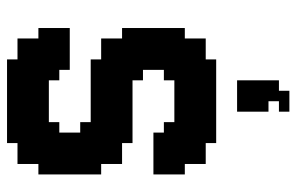

<svg xmlns="http://www.w3.org/2000/svg" viewBox="-167 -461 834 540"><g transform="rotate(-90 250.0 -191.0)"><path d="M411.8 -441.2H441.2V-411.8H411.8ZM382.4 -441.2H411.8V-411.8H382.4ZM352.9 -441.2H382.4V-411.8H352.9ZM323.5 -441.2H352.9V-411.8H323.5ZM323.5 -470.6H352.9V-441.2H323.5ZM294.1 -470.6H323.5V-441.2H294.1ZM352.9 -470.6H382.4V-441.2H352.9ZM382.4 -470.6H411.8V-441.2H382.4ZM411.8 -470.6H441.2V-441.2H411.8ZM411.8 -500H441.2V-470.6H411.8ZM382.4 -500H411.8V-470.6H382.4ZM352.9 -500H382.4V-470.6H352.9ZM352.9 -529.4H382.4V-500H352.9ZM382.4 -529.4H411.8V-500H382.4ZM352.9 -558.8H382.4V-529.4H352.9ZM323.5 -558.8H352.9V-529.4H323.5ZM323.5 -529.4H352.9V-500H323.5ZM382.4 -558.8H411.8V-529.4H382.4ZM294.1 -529.4H323.5V-500H294.1ZM264.7 -500H294.1V-470.6H264.7ZM235.3 -500H264.7V-470.6H235.3ZM294.1 -500H323.5V-470.6H294.1ZM323.5 -500H352.9V-470.6H323.5ZM323.5 -588.2H352.9V-558.8H323.5ZM294.1 -588.2H323.5V-558.8H294.1ZM264.7 -588.2H294.1V-558.8H264.7ZM235.3 -588.2H264.7V-558.8H235.3ZM205.9 -588.2H235.3V-558.8H205.9ZM176.5 -588.2H205.9V-558.8H176.5ZM147.1 -588.2H176.5V-558.8H147.1ZM117.6 -588.2H147.1V-558.8H117.6ZM117.6 -558.8H147.1V-529.4H117.6ZM88.2 -558.8H117.6V-529.4H88.2ZM58.8 -558.8H88.2V-529.4H58.8ZM58.8 -529.4H88.2V-500H58.8ZM88.2 -529.4H117.6V-500H88.2ZM117.6 -529.4H147.1V-500H117.6ZM147.1 -529.4H176.5V-500H147.1ZM176.5 -529.4H205.9V-500H176.5ZM205.9 -529.4H235.3V-500H205.9ZM235.3 -529.4H264.7V-500H235.3ZM264.7 -529.4H294.1V-500H264.7ZM294.1 -558.8H323.5V-529.4H294.1ZM264.7 -558.8H294.1V-529.4H264.7ZM235.3 -558.8H264.7V-529.4H235.3ZM205.9 -558.8H235.3V-529.4H205.9ZM176.5 -558.8H205.9V-529.4H176.5ZM147.1 -558.8H176.5V-529.4H147.1ZM58.8 -500H88.2V-470.6H58.8ZM29.4 -500H58.8V-470.6H29.4ZM88.2 -500H117.6V-470.6H88.2ZM117.6 -500H147.1V-470.6H117.6ZM147.1 -500H176.5V-470.6H147.1ZM176.5 -500H205.9V-470.6H176.5ZM205.9 -500H235.3V-470.6H205.9ZM117.6 -470.6H147.1V-441.2H117.6ZM147.1 -470.6H176.5V-441.2H147.1ZM88.2 -470.6H117.6V-441.2H88.2ZM58.8 -470.6H88.2V-441.2H58.8ZM29.4 -470.6H58.8V-441.2H29.4ZM29.4 -441.2H58.8V-411.8H29.4ZM29.4 -411.8H58.8V-382.4H29.4ZM29.4 -382.4H58.8V-352.9H29.4ZM29.4 -352.9H58.8V-323.5H29.4ZM58.8 -382.4H88.2V-352.9H58.8ZM58.8 -411.8H88.2V-382.4H58.8ZM58.8 -441.2H88.2V-411.8H58.8ZM88.2 -441.2H117.6V-411.8H88.2ZM88.2 -411.8H117.6V-382.4H88.2ZM88.2 -382.4H117.6V-352.9H88.2ZM117.6 -382.4H147.1V-352.9H117.6ZM117.6 -411.8H147.1V-382.4H117.6ZM117.6 -441.2H147.1V-411.8H117.6ZM58.8 -352.9H88.2V-323.5H58.8ZM58.8 -323.5H88.2V-294.1H58.8ZM58.8 -294.1H88.2V-264.7H58.8ZM88.2 -294.1H117.6V-264.7H88.2ZM117.6 -294.1H147.1V-264.7H117.6ZM117.6 -323.5H147.1V-294.1H117.6ZM88.2 -323.5H117.6V-294.1H88.2ZM88.2 -352.9H117.6V-323.5H88.2ZM117.6 -352.9H147.1V-323.5H117.6ZM147.1 -382.4H176.5V-352.9H147.1ZM147.1 -352.9H176.5V-323.5H147.1ZM147.1 -323.5H176.5V-294.1H147.1ZM147.1 -294.1H176.5V-264.7H147.1ZM117.6 -264.7H147.1V-235.3H117.6ZM147.1 -264.7H176.5V-235.3H147.1ZM176.5 -264.7H205.9V-235.3H176.5ZM205.9 -264.7H235.3V-235.3H205.9ZM235.3 -264.7H264.7V-235.3H235.3ZM264.7 -264.7H294.1V-235.3H264.7ZM264.7 -294.1H294.1V-264.7H264.7ZM264.7 -323.5H294.1V-294.1H264.7ZM235.3 -352.9H264.7V-323.5H235.3ZM205.9 -352.9H235.3V-323.5H205.9ZM176.5 -352.9H205.9V-323.5H176.5ZM176.5 -323.5H205.9V-294.1H176.5ZM205.9 -323.5H235.3V-294.1H205.9ZM205.9 -294.1H235.3V-264.7H205.9ZM235.3 -294.1H264.7V-264.7H235.3ZM235.3 -323.5H264.7V-294.1H235.3ZM176.5 -294.1H205.9V-264.7H176.5ZM264.7 -352.9H294.1V-323.5H264.7ZM294.1 -352.9H323.5V-323.5H294.1ZM323.5 -352.9H352.9V-323.5H323.5ZM323.5 -323.5H352.9V-294.1H323.5ZM323.5 -294.1H352.9V-264.7H323.5ZM294.1 -294.1H323.5V-264.7H294.1ZM294.1 -323.5H323.5V-294.1H294.1ZM352.9 -294.1H382.4V-264.7H352.9ZM382.4 -294.1H411.8V-264.7H382.4ZM382.4 -323.5H411.8V-294.1H382.4ZM352.9 -323.5H382.4V-294.1H352.9ZM323.5 -264.7H352.9V-235.3H323.5ZM323.5 -235.3H352.9V-205.9H323.5ZM294.1 -235.3H323.5V-205.9H294.1ZM294.1 -264.7H323.5V-235.3H294.1ZM352.9 -235.3H382.4V-205.9H352.9ZM382.4 -235.3H411.8V-205.9H382.4ZM382.4 -264.7H411.8V-235.3H382.4ZM352.9 -264.7H382.4V-235.3H352.9ZM411.8 -264.7H441.2V-235.3H411.8ZM411.8 -235.3H441.2V-205.9H411.8ZM411.8 -205.9H441.2V-176.5H411.8ZM411.8 -176.5H441.2V-147.1H411.8ZM382.4 -176.5H411.8V-147.1H382.4ZM352.9 -176.5H382.4V-147.1H352.9ZM352.9 -205.9H382.4V-176.5H352.9ZM323.5 -205.9H352.9V-176.5H323.5ZM323.5 -176.5H352.9V-147.1H323.5ZM382.4 -205.9H411.8V-176.5H382.4ZM411.8 -147.1H441.2V-117.6H411.8ZM411.8 -117.6H441.2V-88.2H411.8ZM382.4 -117.6H411.8V-88.2H382.4ZM382.4 -88.2H411.8V-58.8H382.4ZM382.4 -58.8H411.8V-29.4H382.4ZM352.9 -58.8H382.4V-29.4H352.9ZM323.5 -58.8H352.9V-29.4H323.5ZM352.9 -88.2H382.4V-58.8H352.9ZM352.9 -117.6H382.4V-88.2H352.9ZM382.4 -147.1H411.8V-117.6H382.4ZM352.9 -147.1H382.4V-117.6H352.9ZM323.5 -147.1H352.9V-117.6H323.5ZM294.1 -147.1H323.5V-117.6H294.1ZM294.1 -117.6H323.5V-88.2H294.1ZM323.5 -88.2H352.9V-58.8H323.5ZM323.5 -117.6H352.9V-88.2H323.5ZM294.1 -88.2H323.5V-58.8H294.1ZM294.1 -58.8H323.5V-29.4H294.1ZM323.5 -29.4H352.9V0H323.5ZM294.1 -29.4H323.5V0H294.1ZM264.7 -29.4H294.1V0H264.7ZM235.3 -29.4H264.7V0H235.3ZM205.9 -29.4H235.3V0H205.9ZM176.5 -29.4H205.9V0H176.5ZM147.1 -29.4H176.5V0H147.1ZM147.1 -58.8H176.5V-29.4H147.1ZM117.6 -58.8H147.1V-29.4H117.6ZM117.6 -29.4H147.1V0H117.6ZM88.2 -58.8H117.6V-29.4H88.2ZM58.8 -58.8H88.2V-29.4H58.8ZM58.8 -88.2H88.2V-58.8H58.8ZM88.2 -88.2H117.6V-58.8H88.2ZM58.8 -117.6H88.2V-88.2H58.8ZM29.4 -117.6H58.8V-88.2H29.4ZM29.4 -147.1H58.8V-117.6H29.4ZM29.4 -176.5H58.8V-147.1H29.4ZM58.8 -176.5H88.2V-147.1H58.8ZM88.2 -176.5H117.6V-147.1H88.2ZM117.6 -176.5H147.1V-147.1H117.6ZM117.6 -147.1H147.1V-117.6H117.6ZM147.1 -147.1H176.5V-117.6H147.1ZM147.1 -117.6H176.5V-88.2H147.1ZM176.5 -117.6H205.9V-88.2H176.5ZM205.9 -117.6H235.3V-88.2H205.9ZM235.3 -117.6H264.7V-88.2H235.3ZM264.7 -88.2H294.1V-58.8H264.7ZM264.7 -117.6H294.1V-88.2H264.7ZM264.7 -58.8H294.1V-29.4H264.7ZM235.3 -58.8H264.7V-29.4H235.3ZM205.9 -58.8H235.3V-29.4H205.9ZM176.5 -58.8H205.9V-29.4H176.5ZM117.6 -88.2H147.1V-58.8H117.6ZM147.1 -88.2H176.5V-58.8H147.1ZM176.5 -88.2H205.9V-58.8H176.5ZM205.9 -88.2H235.3V-58.8H205.9ZM235.3 -88.2H264.7V-58.8H235.3ZM117.6 -117.6H147.1V-88.2H117.6ZM88.2 -117.6H117.6V-88.2H88.2ZM88.2 -147.1H117.6V-117.6H88.2ZM58.8 -147.1H88.2V-117.6H58.8ZM264.7 58.8H294.1V88.2H264.7ZM235.3 58.8H264.7V88.2H235.3ZM205.9 58.8H235.3V88.2H205.9ZM205.9 88.2H235.3V117.6H205.9ZM235.3 88.2H264.7V117.6H235.3ZM264.7 88.2H294.1V117.6H264.7ZM264.7 117.6H294.1V147.1H264.7ZM235.3 117.6H264.7V147.1H235.3ZM205.9 117.6H235.3V147.1H205.9ZM264.7 147.1H294.1V176.5H264.7ZM235.3 147.1H264.7V176.5H235.3ZM235.3 176.5H264.7V205.9H235.3ZM205.9 176.5H235.3V205.9H205.9Z"/></g></svg>

Font: Jersey 20
Style: Regular
Weight: 400
Designer: Sarah Cadigan-Fried
Version: Version 1.000; ttfautohint (v1.8.4.7-5d5b)